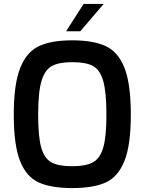

<svg xmlns="http://www.w3.org/2000/svg" viewBox="-20 -950 735 976"><path d="M50 -367Q50 -522 82.5 -604Q115 -686 178 -715.5Q241 -745 347 -745Q454 -745 517.5 -715.5Q581 -686 613 -604.5Q645 -523 645 -367Q645 -212 612.5 -131.5Q580 -51 517.5 -22.5Q455 6 347 6Q240 6 177 -22.5Q114 -51 82 -131.5Q50 -212 50 -367ZM521 -367Q521 -482 504.5 -539Q488 -596 452 -615Q416 -634 347 -634Q280 -634 244 -614.5Q208 -595 191 -538.5Q174 -482 174 -367Q174 -255 189.5 -200Q205 -145 241 -125Q277 -105 347 -105Q416 -105 452.5 -125Q489 -145 505 -200.5Q521 -256 521 -367ZM405 -930H507L388 -791H316Z"/></svg>

Font: Exo SemiBold
Style: Regular
Weight: 600
Designer: Natanael Gama
Foundry: Natanael Gama
Version: Version 1.500